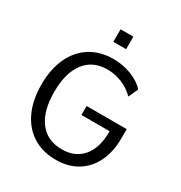

<svg xmlns="http://www.w3.org/2000/svg" viewBox="-209 -1060 1147 1218"><g transform="rotate(30 364.0 -451.5)"><path d="M152.8 -359.4Q152.8 -219.8 210.9 -143.6Q269 -67.4 375.6 -67.4Q474.1 -67.4 528.2 -132.9Q582.3 -198.5 582.3 -318.7H375.6V-384.4H669.2V-318.7Q669.2 -218.5 633.4 -144.6Q597.5 -70.7 531.5 -30.7Q465.5 9.3 375.6 9.3Q278.7 9.3 207.4 -35.5Q136.1 -80.3 97.6 -163.4Q59.1 -246.5 59.1 -359.4Q59.1 -472.3 97.6 -555.4Q136.1 -638.4 207.4 -683.2Q278.7 -728 375.6 -728Q444.8 -728 506.9 -704.1Q569 -680.2 606.8 -639.2L574.8 -568.5Q536.1 -608.3 483.9 -629.8Q431.6 -651.4 375.6 -651.4Q269 -651.4 210.9 -575.1Q152.8 -498.9 152.8 -359.4ZM318.8 -913.5H412.4V-821.8H318.8Z"/></g></svg>

Font: Min Sans VF VF
Style: Regular
Weight: 400
Designer: Jinseong-Kim, NotoSansCJK, Nunito
Foundry: Jinseong-Kim
Version: Version 1.420;Glyphs 3.1.2 (3151)